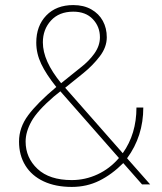

<svg xmlns="http://www.w3.org/2000/svg" viewBox="-20 -727 637 757"><path d="M263 10Q199 10 152 -12Q105 -34 80 -74.5Q55 -115 55 -169Q55 -224 91 -272.5Q127 -321 202 -384Q162 -434 142.5 -475Q123 -516 123 -559Q123 -625 162.5 -666Q202 -707 269 -707Q310 -707 340 -690Q370 -673 385.5 -644.5Q401 -616 401 -580Q401 -541 373.5 -505Q346 -469 309 -439L237 -381L464 -123Q518 -199 518 -303H545Q545 -190 481 -103L572 0H540L466 -84Q421 -39 371.5 -14.5Q322 10 263 10ZM374 -580Q374 -622 346 -651.5Q318 -681 269 -681Q213 -681 181 -646Q149 -611 149 -560Q149 -523 167 -483Q185 -443 221 -399L297 -460Q331 -486 352.5 -516.5Q374 -547 374 -580ZM263 -17Q316 -17 364.5 -39.5Q413 -62 449 -104L218 -367L192 -346Q127 -290 104 -248.5Q81 -207 81 -169Q81 -105 128 -61Q175 -17 263 -17Z"/></svg>

Font: FreesentationVF
Style: Regular
Weight: 400
Designer: glyphs from Roboto by Christian Robertson / Hangul glyphs from Noto Sans CJK(Source Han Sans) by Jang Soo-young and Kang
Foundry: PT&
Version: Version 2.001;Glyphs 3.3.1 (3343)